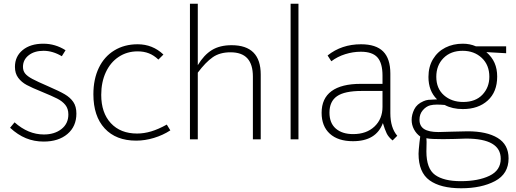

<svg xmlns="http://www.w3.org/2000/svg" viewBox="-20 -747 2761 1028"><path d="M34 -63 58 -92Q131 -27 215 -27Q272 -27 309 -56Q346 -85 346 -134Q346 -165 330 -185Q314 -205 286.5 -219Q259 -233 203 -256Q151 -277 123 -292Q95 -307 77.5 -330.5Q60 -354 60 -389Q60 -445 101.5 -479Q143 -513 212 -513Q276 -513 331 -478L311 -446Q262 -475 213 -475Q164 -475 133.5 -451Q103 -427 103 -389Q103 -368 114.5 -353.5Q126 -339 153 -324.5Q180 -310 238 -285Q298 -259 327 -242Q356 -225 372.5 -201Q389 -177 389 -139Q389 -70 341 -29.5Q293 11 214 11Q163 11 119 -7Q75 -25 34 -63Z M480 -242Q480 -323 509 -383.5Q538 -444 592 -477Q646 -510 717 -510Q797 -510 855 -455L828 -428Q804 -451 777 -461.5Q750 -472 717 -472Q660 -472 615.5 -442.5Q571 -413 546.5 -360Q522 -307 522 -239Q522 -143 573.5 -87.5Q625 -32 714 -32Q751 -32 789.5 -43.5Q828 -55 873 -80L892 -49Q852 -23 804 -8.5Q756 6 709 6Q601 6 540.5 -59.5Q480 -125 480 -242Z M1039 -727V-398Q1072 -453 1114.5 -479Q1157 -505 1220 -505Q1376 -505 1376 -348V-1H1334V-337Q1334 -402 1304.5 -434.5Q1275 -467 1214 -467Q1157 -467 1119 -440.5Q1081 -414 1039 -358V-1H997V-727Z M1536 -727H1578V-1H1536Z M2030 -88Q1994 9 1870 9Q1790 9 1746 -31Q1702 -71 1702 -143Q1702 -220 1755 -259Q1808 -298 1911 -298H2028V-342Q2028 -409 2001 -439.5Q1974 -470 1912 -470Q1870 -470 1828.5 -457Q1787 -444 1754 -419L1734 -450Q1809 -510 1913 -510Q1993 -510 2031.5 -471.5Q2070 -433 2070 -353V-141Q2070 -63 2107 -20L2082 5Q2060 -13 2050.5 -32.5Q2041 -52 2030 -88ZM2028 -175V-260H1916Q1825 -260 1784.5 -232Q1744 -204 1744 -144Q1744 -88 1778 -58.5Q1812 -29 1871 -29Q1942 -29 1985 -69.5Q2028 -110 2028 -175Z M2221 76Q2221 60 2226 15Q2228 4 2230 -16Q2209 -31 2196.5 -54.5Q2184 -78 2184 -105Q2184 -133 2198 -161.5Q2212 -190 2247 -205Q2260 -211 2274 -212.5Q2288 -214 2320 -215Q2274 -260 2274 -335Q2274 -390 2298.5 -430.5Q2323 -471 2364.5 -492Q2406 -513 2458 -513Q2496 -513 2528 -499H2690V-462L2584 -468Q2614 -442 2628 -410Q2642 -378 2642 -337Q2642 -255 2591.5 -209Q2541 -163 2458 -163Q2402 -163 2361 -185Q2339 -187 2319 -187Q2299 -187 2283 -183Q2261 -177 2243.5 -156.5Q2226 -136 2226 -106Q2226 -72 2251 -56Q2276 -40 2328 -40L2398 -42L2484 -44Q2586 -44 2644.5 -8.5Q2703 27 2703 101Q2703 184 2630.5 222.5Q2558 261 2449 261Q2339 261 2280 218.5Q2221 176 2221 76ZM2600 -336Q2600 -399 2559.5 -437Q2519 -475 2457 -475Q2393 -475 2354.5 -436Q2316 -397 2316 -336Q2316 -273 2357 -237Q2398 -201 2460 -201Q2526 -201 2563 -240Q2600 -279 2600 -336ZM2661 103Q2661 -5 2475 -5Q2451 -5 2413 -3L2352 -2Q2323 -2 2299 -3Q2275 -4 2263 -7Q2264 -2 2264 13L2263 64Q2263 156 2309.5 189.5Q2356 223 2447 223Q2541 223 2601 194Q2661 165 2661 103Z"/></svg>

Font: Bellota Text Light
Style: Regular
Weight: 300
Designer: Kemie Guaida
Foundry: Kemie Guaida
Version: Version 4.001